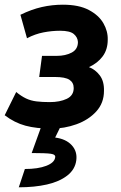

<svg xmlns="http://www.w3.org/2000/svg" viewBox="-35 -540 514 818"><path d="M184 8Q120 8 73.5 -4.5Q27 -17 -15 -49L34 -148Q56 -130 76 -120.5Q96 -111 120.5 -108Q145 -105 177 -105Q220 -105 249.5 -119Q279 -133 279 -165Q279 -188 261 -200Q243 -212 199 -212H132L144 -302H207Q244 -302 270.5 -316Q297 -330 297 -361Q296 -381 279.5 -395Q263 -409 221 -409Q186 -409 150 -402Q114 -395 80 -377L52 -477Q99 -500 143 -510Q187 -520 233 -520Q301 -520 343.5 -497.5Q386 -475 405.5 -441Q425 -407 424 -371Q424 -329 402.5 -300Q381 -271 344 -254Q371 -244 390 -219Q409 -194 408 -153Q408 -101 375 -65Q342 -29 290.5 -10.5Q239 8 184 8ZM45 258 71 180Q127 180 162 166.5Q197 153 200 131Q203 118 181 115Q159 112 100 112L152 -32L225 -5L200 46Q246 52 270.5 78.5Q295 105 290 143Q285 182 251.5 208Q218 234 165 246Q112 258 45 258Z"/></svg>

Font: Finlandica SemiBold
Style: Italic
Weight: 600
Italic angle: -8°
Designer: Niklas Ekholm, Juho Hiilivirta, Jaakko Suomalainen
Foundry: Helsinki Type Studio
Version: Version 1.063